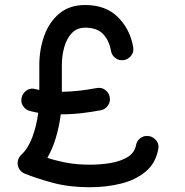

<svg xmlns="http://www.w3.org/2000/svg" viewBox="-20 -724 755 782"><path d="M68.4 -327.6Q72.8 -344.7 88.4 -355.7Q104 -366.7 124 -361.3Q131.8 -359.4 140.1 -357.4V-458.5Q140.1 -522.5 160.2 -578.4Q180.2 -634.3 221.7 -668.9Q263.2 -703.6 327.1 -703.6Q410.6 -703.6 460.2 -654.3Q509.8 -605 522.5 -532.2Q525.9 -512.2 514.4 -497.6Q502.9 -482.9 485.8 -479.5Q465.8 -476.1 450.4 -487.3Q435.1 -498.5 432.1 -516.6Q424.3 -560.1 399.4 -585.7Q374.5 -611.3 327.1 -611.3Q293.5 -611.3 272.5 -589.1Q251.5 -566.9 241.7 -532Q231.9 -497.1 231.9 -458.5V-350.1Q269.5 -350.6 305.9 -355Q342.3 -359.4 373 -365.2Q393.1 -369.1 407.7 -358.4Q422.4 -347.7 426.3 -331.1Q431.2 -310.5 419.9 -294.4Q408.7 -278.3 390.1 -274.9Q355 -268.1 313.2 -263.2Q271.5 -258.3 227.5 -258.3Q221.2 -208.5 207.5 -162.8Q193.8 -117.2 172.9 -81.1Q208.5 -69.3 251 -61.3Q293.5 -53.2 346.7 -53.2Q386.7 -53.2 427.5 -59.6Q468.3 -65.9 498 -83.3Q527.8 -100.6 534.2 -133.3Q537.1 -149.9 550.3 -160.4Q563.5 -170.9 580.1 -170.4Q600.1 -169.9 614.5 -154.3Q628.9 -138.7 624.5 -116.2Q613.8 -58.6 572.8 -24.7Q531.7 9.3 472.4 23.9Q413.1 38.6 346.7 38.6Q262.2 38.6 196 20.8Q129.9 2.9 81.1 -16.6Q67.9 -22 59.8 -33.7Q51.8 -45.4 51.8 -59.1Q51.8 -79.6 66.4 -93.3Q94.2 -118.7 111.6 -165Q128.9 -211.4 135.7 -264.6Q118.2 -267.6 101.6 -272Q84.5 -276.4 74 -292Q63.5 -307.6 68.4 -327.6Z"/></svg>

Font: Mikhak-DS2-FD Medium
Style: Regular
Weight: 500
Designer: Amin Abedi
Version: Version 3.4